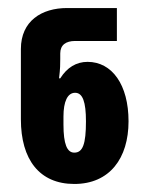

<svg xmlns="http://www.w3.org/2000/svg" viewBox="-20 -864 362 478"><path d="M165 -406C253 -406 300 -470 300 -562C300 -653 259 -710 198 -710C170 -710 147 -696 130 -669H127C130 -693 130 -705 130 -717V-731C130 -752 144 -762 167 -762H271V-844H147C84 -844 32 -812 32 -742V-567C32 -467 78 -406 165 -406ZM165 -484C147 -484 138 -505 138 -554V-574C138 -611 148 -633 167 -633C186 -633 194 -610 194 -562C194 -505 186 -484 165 -484Z"/></svg>

Font: Noto Sans Georgian ExtraCondensed ExtraBold
Style: Regular
Weight: 800
Width: 2
Designer: Monotype Design Team, Akaki Razmadze
Foundry: Google LLC
Version: Version 2.005